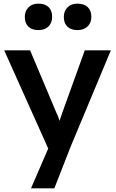

<svg xmlns="http://www.w3.org/2000/svg" viewBox="-20 -803 635 1053"><path d="M150 230 262 -29 263 53 3 -527H145L290 -183Q297 -170 304 -148.5Q311 -127 316 -106L291 -98Q298 -117 306 -138.5Q314 -160 321 -183L445 -527H588L368 0L278 230ZM330 -710Q330 -742 350 -762.5Q370 -783 405 -783Q441 -783 461 -764Q481 -745 481 -710Q481 -678 460.5 -658Q440 -638 405 -638Q369 -638 349.5 -657Q330 -676 330 -710ZM116 -710Q116 -742 136 -762.5Q156 -783 191 -783Q227 -783 246.5 -764Q266 -745 266 -710Q266 -678 246 -658Q226 -638 191 -638Q155 -638 135.5 -657Q116 -676 116 -710Z"/></svg>

Font: Our Lexend Medium
Style: Regular
Weight: 500
Designer: Bonnie Shaver-Troup, Thomas Jockin
Foundry: Lexend
Version: Version 1.007